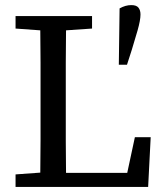

<svg xmlns="http://www.w3.org/2000/svg" viewBox="-20 -733 651 753"><path d="M41 -621V-670H341V-621L239 -614Q238 -550 238 -486.5Q238 -423 238 -359V-297Q238 -241 238 -179.5Q238 -118 239 -55H479L509 -195H571L561 0H41V-49L138 -56Q139 -120 139 -183.5Q139 -247 139 -310V-359Q139 -424 139 -487.5Q139 -551 138 -614ZM495 -713Q515 -713 523 -703Q531 -693 531 -676Q531 -654 519.5 -613.5Q508 -573 497 -538L478 -479H446L449 -700Q472 -713 495 -713Z"/></svg>

Font: Source Serif 4 SmText
Style: Regular
Weight: 400
Designer: Frank Grießhammer
Foundry: Adobe
Version: Version 4.005;hotconv 1.1.0;makeotfexe 2.6.0